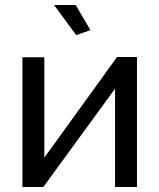

<svg xmlns="http://www.w3.org/2000/svg" viewBox="-20 -751 640 771"><path d="M70 0V-521H158V-118L450 -522H530V0H442V-395L154 0ZM197 -731H284L343 -630L286 -610Z"/></svg>

Font: YasnoRaleway Medium
Style: Regular
Weight: 500
Designer: Matt McInerney, Pablo Impallari, Rodrigo Fuenzalida
Foundry: Matt McInerney, Pablo Impallari, Rodrigo Fuenzalida
Version: Version 4.026